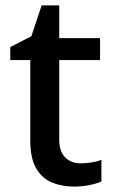

<svg xmlns="http://www.w3.org/2000/svg" viewBox="-20 -680 419 710"><path d="M277 -76Q298 -76 319.5 -79.5Q341 -83 355 -89V-9Q338 -1 310.5 4.5Q283 10 254 10Q209 10 172.5 -5Q136 -20 114 -57Q92 -94 92 -161V-458H18V-506L96 -546L134 -660H199V-539H350V-458H199V-165Q199 -120 221 -98Q243 -76 277 -76Z"/></svg>

Font: Noto Sans Khmer UI Medium
Style: Regular
Weight: 500
Designer: Danh Hong and the Monotype Design Team
Foundry: Monotype Imaging Inc.
Version: Version 2.002; ttfautohint (v1.8.4.7-5d5b)